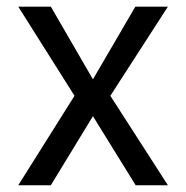

<svg xmlns="http://www.w3.org/2000/svg" viewBox="-20 -550 553 570"><path d="M255.9 -314.5 381.8 -530.3H478.5L307.6 -265.6L478.5 0H382.8L255.9 -205.1L130.9 0H34.2L201.2 -265.6L34.2 -530.3H130.9Z"/></svg>

Font: Pretendard JP
Style: Regular
Weight: 400
Designer: Base glyphs from Inter by Rasmus Andersson; Hangeul glyphs from Noto Sans CJK(Source Han Sans) by Jang Soo-young and Kan
Foundry: Kil Hyung-jin
Version: Version 1.309